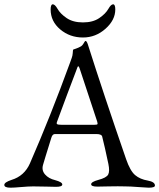

<svg xmlns="http://www.w3.org/2000/svg" viewBox="-22 -866 739 891"><path d="M245 -825Q258 -802 287.5 -782Q317 -762 363 -762Q409 -762 438.5 -782Q468 -802 481 -825Q493 -846 503 -846Q513 -846 513 -822Q513 -773 467.5 -732.5Q422 -692 363 -692Q302 -692 257.5 -729.5Q213 -767 213 -822Q213 -846 223 -846Q233 -846 245 -825ZM178 -102Q170 -76 187 -56.5Q204 -37 234 -30Q267 -21 267 -10Q267 1 238 1Q233 1 194.5 0Q156 -1 132 -1Q111 -1 76.5 2Q42 5 27 5Q-2 5 -2 -8Q-2 -20 31 -31Q91 -49 117 -108Q213 -328 304 -578Q305 -581 307 -586.5Q309 -592 311 -597.5Q313 -603 314 -608Q315 -612 315.5 -619Q316 -626 316.5 -631Q317 -636 318 -636Q345 -645 354 -651Q360 -655 364 -661.5Q368 -668 370.5 -672Q373 -676 375 -676Q380 -676 385 -662Q459 -429 563 -128Q582 -73 605 -53.5Q628 -34 664 -28Q697 -22 697 -5Q697 5 668 5Q657 5 619.5 2Q582 -1 559 -1Q529 -2 482 -1Q435 0 430 0Q401 0 401 -11Q401 -22 434 -31Q472 -41 480 -56Q488 -71 481 -105Q464 -186 452 -233Q449 -244 424 -244H233Q221 -244 216 -226Q211 -208 203 -184Q195 -160 189.5 -140.5Q184 -121 178 -102ZM333 -542Q322 -513 290 -428.5Q258 -344 243 -302Q239 -292 243.5 -289.5Q248 -287 262 -287H417Q428 -287 430 -289.5Q432 -292 429 -302Q382 -443 350 -541Q346 -554 343.5 -557Q341 -560 339 -557Q337 -554 333 -542Z"/></svg>

Font: EB Garamond
Style: SC
Weight: 400
Version: Version 000.010